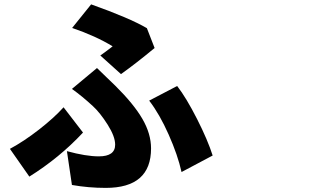

<svg xmlns="http://www.w3.org/2000/svg" viewBox="-20 -828 1540 898"><path d="M545.9 -481.4 449.2 -568.4Q467.8 -581.1 506.8 -611.3Q428.7 -659.2 317.4 -697.3L406.2 -807.6Q585 -744.1 667 -696.3L703.1 -603.5Q617.2 -532.2 545.9 -481.4ZM316.4 37.1 293 -121.1Q381.8 -96.7 442.4 -96.7Q518.6 -96.7 518.6 -151.4Q518.6 -189.5 483.4 -245.1Q448.2 -300.8 414.1 -332Q363.3 -378.9 316.4 -412.1L433.6 -509.8Q450.2 -493.2 478 -466.8Q505.9 -440.4 518.6 -427.7Q605.5 -341.8 646 -272Q686.5 -202.1 686.5 -133.8Q686.5 50.8 474.6 50.8Q393.6 50.8 316.4 37.1ZM974.6 -100.6 829.1 -23.4Q811.5 -102.5 769 -198.2Q726.6 -293.9 677.7 -357.4L808.6 -425.8Q851.6 -370.1 901.9 -271Q952.1 -171.9 974.6 -100.6ZM368.2 -208Q257.8 -89.8 117.2 -2L26.4 -131.8Q91.8 -167 162.1 -221.7Q232.4 -276.4 277.3 -326.2Z"/></svg>

Font: Bpmf Zihi Sans Heavy
Style: Heavy
Weight: 900
Foundry: But Ko
Version: Version 1.320